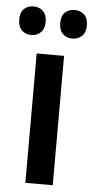

<svg xmlns="http://www.w3.org/2000/svg" viewBox="-70 -771 391 803"><g transform="rotate(5 125.0 -369.0)"><path d="M183 0H68V-543H183ZM-17 -678Q-17 -709 -1.5 -723.5Q14 -738 38 -738Q62 -738 78 -723Q94 -708 94 -678Q94 -649 78 -633.5Q62 -618 38 -618Q14 -618 -1.5 -633.5Q-17 -649 -17 -678ZM155 -678Q155 -709 170.5 -723.5Q186 -738 211 -738Q235 -738 251 -723Q267 -708 267 -678Q267 -649 251 -633.5Q235 -618 211 -618Q186 -618 170.5 -633.5Q155 -649 155 -678Z"/></g></svg>

Font: Noto Sans Gurmukhi Condensed SemiBold
Style: Regular
Weight: 600
Width: 3
Designer: Jelle Bosma - Monotype Design Team
Foundry: Monotype Imaging Inc.
Version: Version 2.004; ttfautohint (v1.8.4.7-5d5b)